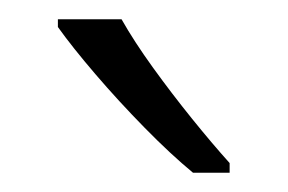

<svg xmlns="http://www.w3.org/2000/svg" viewBox="-20 -785 298 199"><path d="M106 -765Q119 -742 138.5 -715Q158 -688 179 -662Q200 -636 218 -616V-606H180Q157 -625 130 -652.5Q103 -680 79 -708Q55 -736 40 -757V-765Z"/></svg>

Font: Noto Sans Sinhala SemiCondensed Light
Style: Regular
Weight: 300
Width: 4
Designer: Jelle Bosma - Monotype Design Team
Foundry: Monotype Imaging Inc.
Version: Version 2.006; ttfautohint (v1.8.4.7-5d5b)